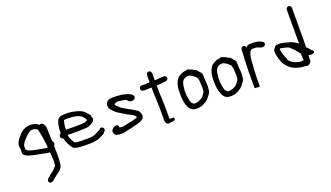

<svg xmlns="http://www.w3.org/2000/svg" viewBox="-83 -1385 3839 2230"><g transform="rotate(-20 1837.0 -270.5)"><path d="M42 -312C39 -295 45 -275 48 -264C46 -255 44 -244 44 -234C44 -221 45 -208 51 -198C66 -179 92 -168 118 -160L163 -148C222 -137 278 -125 337 -114H339C345 -115 345 -114 354 -116C355 -88 358 -101 358 -71C359 -64 359 -57 359 -49C359 -44 362 3 362 3C362 3 361 4 361 8C361 15 361 21 360 26V27C360 38 355 47 354 60C354 62 346 64 341 69C331 82 322 92 309 103C287 119 264 136 243 156L233 164H232C219 177 212 202 232 216C249 227 269 215 279 209H280C297 192 316 178 336 161C344 156 351 152 358 145C391 123 423 91 423 34C424 28 425 21 425 14C426 12 426 7 426 4V-9C426 -23 427 -58 427 -73C427 -88 426 -84 426 -98V-117C426 -144 426 -143 425 -168C431 -173 436 -180 438 -193C440 -201 437 -209 432 -214L423 -227C422 -246 421 -266 420 -286V-296C420 -328 419 -360 417 -393C415 -413 407 -436 393 -447C382 -458 371 -468 351 -455C351 -455 350 -455 350 -456C344 -462 334 -463 329 -470H328C325 -472 319 -475 315 -479C302 -484 290 -487 274 -488C265 -490 255 -491 248 -491H247C241 -490 235 -489 230 -489H229C222 -488 215 -487 209 -486C166 -479 133 -454 110 -428C102 -419 95 -412 87 -401C81 -395 74 -387 68 -377C53 -361 46 -337 42 -312ZM97 -258 98 -265V-274C98 -278 99 -282 99 -288L102 -299C112 -318 123 -335 137 -351C153 -369 169 -384 187 -400H188C198 -410 212 -418 225 -427L229 -428C233 -428 236 -429 239 -429H240C243 -430 247 -430 254 -431C276 -431 296 -423 310 -412C315 -404 317 -391 321 -375V-372C333 -320 339 -282 346 -222C346 -213 347 -204 348 -194C348 -187 349 -180 349 -174C349 -174 345 -175 343 -175H337C334 -175 329 -176 323 -177C308 -179 290 -180 276 -184L246 -190C204 -198 160 -205 126 -220L116 -224L106 -234C99 -239 97 -244 97 -258Z M525 -246C525 -224 542 -216 555 -210C566 -163 587 -127 608 -93C624 -62 663 -56 700 -53C728 -51 757 -48 789 -50H828C856 -50 878 -52 902 -57C930 -62 949 -67 972 -83C985 -89 999 -96 1012 -103H1013C1018 -108 1021 -115 1024 -120C1031 -124 1042 -133 1042 -146C1042 -163 1034 -172 1022 -177C1005 -188 992 -174 987 -165C968 -155 947 -144 927 -134V-133C899 -118 862 -114 819 -114H780C753 -112 728 -115 704 -117C688 -118 673 -119 662 -125C656 -133 650 -142 645 -150C639 -162 634 -170 629 -183C624 -198 616 -213 616 -231V-233H619C624 -232 629 -232 632 -232H766C794 -233 821 -234 848 -236C875 -236 892 -247 909 -256H910C925 -266 946 -273 954 -295C964 -315 954 -328 947 -340C947 -341 948 -347 948 -350V-351C945 -357 943 -362 938 -365C933 -373 927 -380 919 -388C915 -394 910 -399 903 -406C900 -409 896 -415 892 -419H891C881 -425 870 -432 859 -438C805 -461 730 -478 652 -471C634 -470 616 -469 600 -460C584 -451 571 -435 566 -415C556 -389 552 -360 548 -328V-303C547 -297 547 -287 548 -282C548 -280 548 -280 549 -277L536 -272H535C529 -266 525 -256 525 -246ZM619 -297C618 -307 618 -319 619 -329C623 -355 626 -382 634 -406V-410C645 -412 656 -412 671 -414C686 -414 701 -413 719 -411H728C765 -408 801 -401 826 -388C838 -381 853 -374 859 -364V-362C862 -355 865 -351 870 -347C872 -345 874 -342 877 -339C881 -331 887 -326 888 -317C881 -314 871 -309 863 -306C857 -304 851 -300 847 -300H846C820 -297 793 -296 766 -296H627C626 -296 624 -296 622 -297Z M1119 -79C1120 -63 1135 -48 1143 -40C1151 -37 1157 -39 1163 -39C1166 -37 1174 -36 1178 -32H1179C1188 -32 1196 -32 1207 -33C1229 -28 1252 -37 1269 -40C1330 -55 1396 -65 1453 -86C1482 -99 1506 -110 1511 -147V-150C1510 -152 1510 -154 1510 -156V-157L1509 -158V-164C1508 -170 1506 -173 1502 -180C1502 -197 1490 -209 1478 -218C1454 -236 1433 -246 1407 -261C1379 -275 1352 -292 1324 -308C1304 -319 1287 -336 1271 -352H1270L1262 -357C1261 -360 1260 -362 1259 -363C1256 -370 1252 -376 1247 -383C1256 -387 1266 -389 1275 -395C1277 -395 1283 -398 1286 -398C1290 -398 1290 -399 1290 -399H1300C1302 -399 1305 -398 1308 -398C1312 -398 1315 -397 1322 -397C1351 -392 1379 -391 1399 -380C1400 -379 1407 -374 1407 -370V-368C1417 -358 1434 -347 1456 -349C1478 -349 1498 -362 1498 -387V-388C1496 -410 1476 -419 1462 -428H1461V-429C1442 -437 1420 -446 1398 -450L1384 -453C1375 -456 1363 -458 1353 -459C1346 -459 1337 -460 1327 -460L1318 -461L1308 -462C1300 -462 1291 -463 1283 -463H1260C1225 -463 1185 -458 1174 -426C1171 -420 1167 -415 1165 -406V-405C1165 -405 1164 -402 1164 -398C1164 -390 1164 -384 1168 -377V-366C1174 -352 1192 -332 1201 -323L1216 -308C1234 -290 1259 -273 1281 -261L1301 -249C1314 -241 1328 -235 1338 -227L1353 -218L1357 -217L1372 -209L1380 -204L1385 -203C1393 -198 1403 -193 1410 -188H1411C1418 -185 1425 -176 1434 -169C1436 -166 1439 -162 1439 -158V-157L1440 -156V-149L1441 -148C1419 -143 1402 -136 1381 -131L1354 -125C1346 -124 1337 -122 1328 -120C1312 -116 1295 -114 1279 -110C1272 -109 1253 -101 1247 -104L1246 -105H1245C1243 -105 1241 -106 1235 -106C1232 -107 1226 -107 1222 -107H1214C1212 -115 1208 -127 1206 -133V-135C1202 -139 1197 -143 1189 -144H1188C1159 -144 1121 -122 1120 -91C1119 -89 1118 -85 1119 -79Z M1588 -442C1593 -424 1609 -415 1628 -415H1662C1682 -415 1700 -418 1720 -418V-414C1720 -405 1720 -391 1721 -375C1721 -341 1722 -296 1725 -265C1725 -252 1725 -239 1726 -226V-203L1727 -195C1727 -183 1727 -171 1728 -159V-1C1728 21 1742 43 1765 43C1777 43 1787 41 1798 38C1814 36 1845 40 1849 16V15C1849 6 1845 -3 1835 -3H1792V-164C1791 -174 1791 -185 1791 -198V-199C1790 -206 1790 -216 1790 -227C1789 -240 1789 -253 1789 -267C1788 -279 1787 -296 1786 -316C1786 -332 1785 -348 1785 -363V-364C1784 -384 1784 -403 1784 -414V-419C1787 -419 1789 -419 1795 -420H1814C1840 -424 1860 -424 1888 -427H1895C1911 -429 1930 -440 1930 -461V-462C1928 -480 1911 -494 1890 -491C1885 -491 1880 -491 1874 -490C1857 -490 1838 -487 1820 -485C1817 -485 1814 -484 1811 -484H1795L1784 -483V-563C1784 -583 1774 -604 1752 -604C1736 -604 1720 -589 1720 -572V-482C1701 -482 1684 -479 1666 -479H1614C1597 -477 1588 -459 1588 -443Z M2006 -218C2006 -201 2007 -188 2009 -175C2014 -106 2039 -8 2120 -8C2138 -6 2155 -7 2170 -10C2191 -12 2202 -19 2218 -26V-27C2250 -43 2273 -55 2294 -86C2309 -105 2328 -123 2334 -152V-157C2336 -166 2337 -179 2338 -190C2338 -195 2339 -201 2339 -208V-226C2339 -236 2338 -246 2338 -256C2337 -267 2337 -277 2335 -287C2335 -293 2334 -299 2333 -305L2334 -310C2334 -315 2333 -319 2333 -323C2334 -330 2334 -337 2333 -347C2335 -369 2317 -386 2307 -396H2306C2297 -413 2280 -435 2256 -438H2255L2253 -439C2242 -452 2230 -454 2216 -459H2215C2208 -461 2173 -485 2159 -463H2151L2146 -464H2145C2111 -459 2085 -442 2062 -426C2052 -418 2045 -409 2039 -398C2020 -368 2006 -321 2006 -275C2005 -257 2005 -239 2006 -218ZM2069 -251C2070 -260 2071 -271 2073 -283V-284C2073 -298 2076 -317 2080 -328V-329C2085 -358 2101 -382 2125 -390C2131 -393 2139 -398 2142 -398H2143C2147 -399 2151 -399 2156 -399H2171C2184 -399 2194 -393 2201 -387L2223 -375C2229 -369 2241 -359 2247 -353C2251 -349 2256 -346 2261 -341L2263 -331V-330C2269 -312 2273 -287 2273 -264V-262C2273 -250 2274 -239 2275 -228V-210C2275 -207 2274 -203 2274 -198C2273 -188 2273 -179 2272 -170V-167C2262 -147 2245 -124 2229 -107C2226 -105 2221 -102 2217 -99L2203 -90C2197 -87 2191 -86 2186 -84V-83H2185C2180 -80 2176 -79 2171 -78C2158 -74 2142 -69 2126 -71C2112 -74 2102 -87 2091 -98C2083 -119 2077 -144 2074 -171C2071 -183 2070 -199 2070 -214C2069 -228 2069 -240 2069 -251Z M2425 -218C2425 -201 2426 -188 2428 -175C2433 -106 2458 -8 2539 -8C2557 -6 2574 -7 2589 -10C2610 -12 2621 -19 2637 -26V-27C2669 -43 2692 -55 2713 -86C2728 -105 2747 -123 2753 -152V-157C2755 -166 2756 -179 2757 -190C2757 -195 2758 -201 2758 -208V-226C2758 -236 2757 -246 2757 -256C2756 -267 2756 -277 2754 -287C2754 -293 2753 -299 2752 -305L2753 -310C2753 -315 2752 -319 2752 -323C2753 -330 2753 -337 2752 -347C2754 -369 2736 -386 2726 -396H2725C2716 -413 2699 -435 2675 -438H2674L2672 -439C2661 -452 2649 -454 2635 -459H2634C2627 -461 2592 -485 2578 -463H2570L2565 -464H2564C2530 -459 2504 -442 2481 -426C2471 -418 2464 -409 2458 -398C2439 -368 2425 -321 2425 -275C2424 -257 2424 -239 2425 -218ZM2488 -251C2489 -260 2490 -271 2492 -283V-284C2492 -298 2495 -317 2499 -328V-329C2504 -358 2520 -382 2544 -390C2550 -393 2558 -398 2561 -398H2562C2566 -399 2570 -399 2575 -399H2590C2603 -399 2613 -393 2620 -387L2642 -375C2648 -369 2660 -359 2666 -353C2670 -349 2675 -346 2680 -341L2682 -331V-330C2688 -312 2692 -287 2692 -264V-262C2692 -250 2693 -239 2694 -228V-210C2694 -207 2693 -203 2693 -198C2692 -188 2692 -179 2691 -170V-167C2681 -147 2664 -124 2648 -107C2645 -105 2640 -102 2636 -99L2622 -90C2616 -87 2610 -86 2605 -84V-83H2604C2599 -80 2595 -79 2590 -78C2577 -74 2561 -69 2545 -71C2531 -74 2521 -87 2510 -98C2502 -119 2496 -144 2493 -171C2490 -183 2489 -199 2489 -214C2488 -228 2488 -240 2488 -251Z M2843 -1C2851 1 2858 2 2873 2H2879C2889 2 2907 5 2907 -5V-81C2907 -122 2909 -163 2911 -203C2912 -220 2912 -235 2915 -248V-249C2915 -260 2916 -273 2917 -287C2917 -308 2919 -335 2923 -353C2926 -375 2934 -389 2939 -410C2944 -419 2953 -434 2961 -437C2964 -437 2969 -438 2972 -438C2977 -438 2982 -439 2986 -439H3000C3006 -438 3011 -438 3017 -438C3019 -438 3020 -437 3024 -437C3029 -435 3034 -435 3038 -433H3039C3043 -432 3046 -431 3052 -428L3061 -423C3071 -419 3082 -416 3093 -416C3101 -416 3107 -416 3114 -421C3129 -426 3134 -444 3129 -458C3126 -468 3117 -473 3106 -478C3089 -490 3067 -497 3042 -500C3034 -501 3026 -501 3018 -502H3017C3011 -502 3007 -502 3001 -503H3000C2992 -503 2985 -503 2977 -502C2977 -502 2976 -503 2973 -503H2972C2966 -502 2962 -502 2956 -501C2936 -499 2925 -490 2915 -478C2912 -491 2902 -505 2885 -505C2864 -505 2853 -484 2853 -466V-451C2853 -444 2853 -436 2852 -429V-422C2852 -417 2851 -411 2851 -405C2850 -392 2849 -380 2848 -366V-365C2848 -357 2847 -347 2847 -337C2847 -293 2844 -245 2843 -199Z M3205 -307C3208 -275 3218 -240 3225 -215C3236 -174 3258 -142 3285 -114C3312 -88 3345 -67 3385 -55C3413 -48 3452 -38 3485 -40H3486L3489 -41C3510 -27 3531 -38 3543 -51C3545 -54 3547 -58 3549 -62L3558 -67C3560 -95 3560 -116 3562 -147C3572 -145 3582 -144 3591 -142H3592C3610 -144 3640 -146 3635 -169C3632 -180 3625 -186 3615 -190C3612 -194 3608 -202 3601 -207C3592 -222 3579 -230 3569 -242C3569 -245 3568 -249 3567 -253C3568 -281 3568 -313 3569 -343V-704C3569 -712 3569 -719 3570 -726V-727C3570 -742 3562 -757 3544 -760C3523 -765 3506 -748 3506 -730C3506 -721 3505 -713 3505 -704V-308C3504 -309 3501 -313 3499 -315H3498C3450 -357 3378 -373 3304 -387H3270C3241 -387 3231 -375 3219 -356C3206 -344 3203 -325 3205 -307ZM3273 -318V-330C3274 -332 3275 -334 3276 -334C3289 -331 3308 -329 3322 -325C3348 -319 3373 -314 3388 -302C3415 -275 3448 -244 3470 -212V-211L3483 -198V-196C3485 -166 3487 -137 3490 -110H3469C3461 -109 3455 -108 3450 -108C3446 -108 3441 -109 3435 -110C3393 -119 3364 -129 3340 -152H3339V-153C3324 -165 3313 -176 3310 -198V-199C3294 -235 3278 -272 3273 -318Z"/></g></svg>

Font: Scribbler
Style: Bd
Weight: 700
Designer: Mew Too
Foundry: Cannot Into Space Fonts
Version: Version 1.001